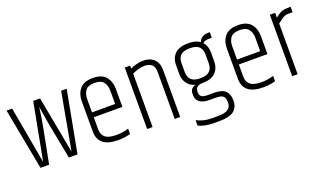

<svg xmlns="http://www.w3.org/2000/svg" viewBox="-74 -1052 2778 1653"><g transform="rotate(-20 1314.5 -225.0)"><path d="M520 -563H571L465 0H386L327 -304Q322 -331 316.5 -364.5Q311 -398 306 -428.5Q301 -459 298 -478.5Q295 -498 295 -498Q295 -498 291 -467.5Q287 -437 280 -392.5Q273 -348 264 -304L205 0H126L20 -563H71L165 -40L264 -563H327L425 -40Z M656 -419Q656 -484 693 -528.5Q730 -573 812 -573Q895 -573 931.5 -528.5Q968 -484 968 -419V-255H918V-419Q918 -467 894.5 -497.5Q871 -528 812 -528Q753 -528 729.5 -497.5Q706 -467 706 -419V-169H656ZM656 -173H706V-139Q706 -93 736.5 -67.5Q767 -42 839 -42Q871 -42 899.5 -47Q928 -52 950 -59V-10Q937 -6 919.5 -2.5Q902 1 882 3Q862 5 839 5Q746 5 701 -31.5Q656 -68 656 -139ZM686 -297H968V-252H686Z M1152 -537Q1171 -545 1203.5 -555Q1236 -565 1270 -565Q1332 -565 1369 -530.5Q1406 -496 1406 -432V0H1356V-432Q1356 -477 1333 -498Q1310 -519 1270 -519Q1239 -519 1210.5 -511Q1182 -503 1153 -489V0H1103V-563H1152Z M1574 -152Q1574 -187 1598.5 -204Q1623 -221 1649 -219Q1660 -219 1668 -216Q1676 -213 1685 -209Q1653 -209 1636.5 -194.5Q1620 -180 1620 -148Q1620 -122 1636 -109Q1652 -96 1692 -96H1751Q1824 -96 1854.5 -66Q1885 -36 1885 18V28Q1885 83 1846 116Q1807 149 1711 149H1670Q1618 149 1581 141Q1544 133 1521 121V71Q1552 87 1585.5 95.5Q1619 104 1670 104H1710Q1780 104 1807.5 83.5Q1835 63 1835 29V18Q1835 -2 1829.5 -17.5Q1824 -33 1806.5 -42Q1789 -51 1752 -51H1692Q1636 -51 1605 -73.5Q1574 -96 1574 -136ZM1525 -430Q1525 -495 1564 -534Q1603 -573 1685 -573Q1768 -573 1806.5 -534Q1845 -495 1845 -430V-352Q1845 -288 1806.5 -248.5Q1768 -209 1685 -209Q1603 -209 1564 -248.5Q1525 -288 1525 -352ZM1795 -430Q1795 -478 1769.5 -503Q1744 -528 1685 -528Q1626 -528 1600.5 -503Q1575 -478 1575 -430V-352Q1575 -304 1600.5 -279Q1626 -254 1685 -254Q1744 -254 1769.5 -279Q1795 -304 1795 -352ZM1880 -599H1895V-548H1862Q1840 -548 1825 -539.5Q1810 -531 1801 -517L1791 -530Q1797 -565 1821 -582Q1845 -599 1880 -599Z M1985 -419Q1985 -484 2022 -528.5Q2059 -573 2141 -573Q2224 -573 2260.5 -528.5Q2297 -484 2297 -419V-255H2247V-419Q2247 -467 2223.5 -497.5Q2200 -528 2141 -528Q2082 -528 2058.5 -497.5Q2035 -467 2035 -419V-169H1985ZM1985 -173H2035V-139Q2035 -93 2065.5 -67.5Q2096 -42 2168 -42Q2200 -42 2228.5 -47Q2257 -52 2279 -59V-10Q2266 -6 2248.5 -2.5Q2231 1 2211 3Q2191 5 2168 5Q2075 5 2030 -31.5Q1985 -68 1985 -139ZM2015 -297H2297V-252H2015Z M2597 -566H2624V-517H2588Q2567 -517 2552.5 -511.5Q2538 -506 2522.5 -494.5Q2507 -483 2482 -465V0H2432V-563H2481V-519Q2500 -533 2514.5 -543.5Q2529 -554 2548 -560Q2567 -566 2597 -566Z"/></g></svg>

Font: Khand Variable Light
Style: Regular
Weight: 300
Designer: Satya Rajpurohit
Foundry: Indian Type Foundry
Version: Version 3.000